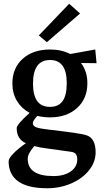

<svg xmlns="http://www.w3.org/2000/svg" viewBox="-20 -769 568 1024"><path d="M26 91Q26 76 51.5 49.5Q77 23 118 -5Q69 -27 69 -86Q69 -105 138 -167Q95 -190 70.5 -230.5Q46 -271 46 -324Q46 -406 101 -455.5Q156 -505 247 -505Q307 -505 355 -481L488 -505L495 -432L412 -433Q446 -388 446 -325Q446 -243 391 -193Q336 -143 246 -143Q213 -143 179 -151Q155 -124 155 -113Q155 -97 173.5 -90Q192 -83 245 -77Q259 -75 266 -75Q324 -68 373 -61Q422 -54 443 -47Q490 -30 490 43Q490 95 455 139Q420 183 360.5 209Q301 235 231 235Q129 235 77.5 198.5Q26 162 26 91ZM336 -326Q336 -449 247 -449Q156 -449 156 -323Q156 -199 246 -199Q292 -199 314 -230Q336 -261 336 -326ZM265 170Q322 170 357 145.5Q392 121 392 81Q392 61 383.5 51.5Q375 42 355 40L225 22Q192 18 163 10Q143 34 135.5 49Q128 64 128 78Q128 170 265 170ZM187 -580 349 -749 407 -697 230 -544Z"/></svg>

Font: Andada Pro SemiBold
Style: Regular
Weight: 600
Designer: Carolina Giovagnoli
Foundry: Huerta Tipografica
Version: Version 3.005